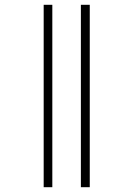

<svg xmlns="http://www.w3.org/2000/svg" viewBox="-20 -780 556 800"><path d="M317 0V-760H354V0ZM162 0V-760H198V0Z"/></svg>

Font: Noto Serif SemiCondensed ExtraLight
Style: Regular
Weight: 200
Width: 4
Designer: Monotype Design Team
Foundry: Monotype Imaging Inc.
Version: Version 2.014